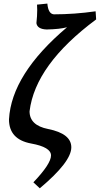

<svg xmlns="http://www.w3.org/2000/svg" viewBox="-20 -793 547 1053"><path d="M198.2 239.7 163.1 207Q259.8 105.5 259.8 59.6Q259.8 13.7 150.9 -5.9Q29.3 -28.3 29.3 -138.2Q43 -386.2 347.7 -643.6Q309.1 -632.8 235.8 -631.3Q184.6 -633.3 179.7 -666Q184.1 -705.6 184.1 -738.3L183.1 -767.6L239.7 -773.4Q244.6 -716.8 275.4 -714.4Q387.2 -714.4 504.4 -731L507.3 -686.5Q173.3 -438.5 142.1 -182.6Q142.1 -105.5 244.1 -85.4Q371.1 -60.1 371.1 15.1Q371.1 94.7 198.2 239.7Z"/></svg>

Font: Kelvinch
Style: Bold Italic
Weight: 700
Italic angle: -10°
Designer: Paul James Miller
Foundry: High-Logic / Made with FontCreator
Version: Version 3.30 September 23, 2016